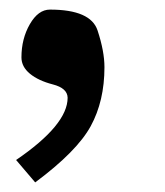

<svg xmlns="http://www.w3.org/2000/svg" viewBox="-20 -169 346 402"><path d="M121.6 35.6Q121.1 15.6 90.8 7.8Q60.5 0 42.7 -14.6Q24.9 -29.3 24.9 -48.8Q24.9 -87.9 42.5 -118.4Q60.1 -148.9 84.5 -148.9Q169.9 -148.9 184.3 -105.2Q198.7 -61.5 198.7 -28.3Q198.7 42.5 169.9 95.2Q141.1 147.9 53.7 212.9L13.7 166Q121.6 92.3 121.6 35.6Z"/></svg>

Font: NoticiaText-BoldItalic
Style: Bold Italic
Weight: 700
Italic angle: -8°
Designer: JM Sole
Foundry: JM Sole
Version: Version 1.003